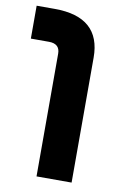

<svg xmlns="http://www.w3.org/2000/svg" viewBox="-84 -790 571 842"><g transform="rotate(10 201.5 -368.5)"><path d="M139.2 0V-546.4Q139.2 -590.8 90.3 -590.8H9.8V-737.3H90.3Q295.4 -737.3 295.4 -556.2V0Z"/></g></svg>

Font: New Shape
Style: Bold
Weight: 700
Designer: Wojciech Kalinowski "wmk69" (wmk69@o2.pl)
Foundry: Wojciech Kalinowski "wmk69" (wmk69@o2.pl)
Version: Version 2.1.1; 2021-05-14